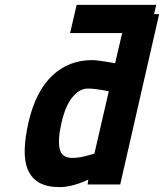

<svg xmlns="http://www.w3.org/2000/svg" viewBox="-20 -758 674 789"><path d="M295 -738H622L613 -700H634L474 0H340L343 -20Q324 -11 304 -4Q287 2 266 6.5Q245 11 226 11Q173 11 141 -7.5Q109 -26 94.5 -60.5Q80 -95 81.5 -144Q83 -193 97 -255Q127 -384 195 -447.5Q263 -511 358 -511Q372 -511 388.5 -508.5Q405 -506 419 -504Q436 -501 453 -498L482 -622H268ZM277 -109Q291 -109 307 -111.5Q323 -114 337 -118Q353 -122 368 -127L427 -383Q414 -385 400 -388Q388 -390 372.5 -392Q357 -394 341 -394Q307 -394 278 -359Q249 -324 233 -255Q217 -186 225 -147.5Q233 -109 277 -109Z"/></svg>

Font: Panefresco 999wt
Style: Italic
Weight: 900
Version: Version 1.001